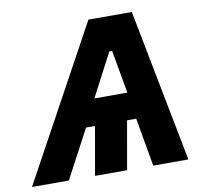

<svg xmlns="http://www.w3.org/2000/svg" viewBox="-128 -784 913 867"><g transform="rotate(-10 328.5 -350.0)"><path d="M-50 0H119L237 -222H278L239 0H386L425 -222H467L506 0H667L531 -700H332ZM297 -345 400 -542H413L448 -345Z"/></g></svg>

Font: Fixel Text 20240404
Style: Bold Italic
Weight: 700
Width: 4
Italic angle: -10°
Designer: AlfaBravo + MacPaw
Foundry: Kyrylo Tkachov, Marchela Mozhyna, Serhii Makarenko, Maria Weinstein, Zakhar Kryvoshyya
Version: Version 1.211;Glyphs 3.2 (3225)